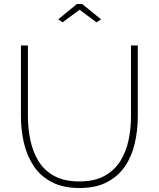

<svg xmlns="http://www.w3.org/2000/svg" viewBox="-20 -938 796 963"><path d="M379 5Q295 5 238 -25.5Q181 -56 147.5 -107.5Q114 -159 99.5 -223Q85 -287 85 -354V-710H120V-354Q120 -293 132.5 -234Q145 -175 174 -128.5Q203 -82 253 -55Q303 -28 378 -28Q454 -28 504.5 -56Q555 -84 584 -131Q613 -178 625 -236Q637 -294 637 -354V-710H671V-354Q671 -284 656 -219Q641 -154 607 -104Q573 -54 517 -24.5Q461 5 379 5ZM272 -841 366 -918H392L487 -841L464 -826L379 -889L294 -826Z"/></svg>

Font: Raleway Thin ExtraLight
Style: Regular
Weight: 250
Version: Version 4.026